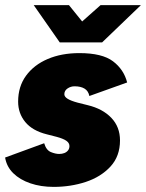

<svg xmlns="http://www.w3.org/2000/svg" viewBox="-20 -720 572 752"><path d="M190 12Q140 12 99 -2Q58 -16 32 -41.5Q6 -67 0 -103L153 -159Q161 -132 179 -124.5Q197 -117 212 -117Q223 -117 232 -120.5Q241 -124 246.5 -131Q252 -138 252 -148Q252 -160 240 -168.5Q228 -177 202 -184L163 -194Q107 -208 79 -242Q51 -276 51 -322Q51 -381 82 -423.5Q113 -466 167 -489Q221 -512 291 -512Q380 -512 422.5 -480Q465 -448 478 -397L330 -344Q326 -364 311 -373Q296 -382 272 -382Q257 -382 244.5 -373.5Q232 -365 232 -351Q232 -341 245 -333Q258 -325 284 -318L324 -308Q382 -294 416 -258.5Q450 -223 450 -170Q450 -108 412.5 -67.5Q375 -27 316 -7.5Q257 12 190 12ZM215 -554V-559L374 -700H532L380 -554ZM214 -554 112 -700H250L364 -559V-554Z"/></svg>

Font: Figtree Black
Style: Italic
Weight: 900
Italic angle: -9.5°
Foundry: Erik Kennedy
Version: Version 2.001;gftools[0.9.30]